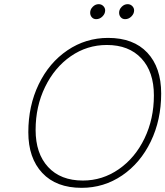

<svg xmlns="http://www.w3.org/2000/svg" viewBox="-20 -897 794 922"><path d="M116 -262Q116 -389 166 -492.5Q216 -596 304 -655.5Q392 -715 499 -715Q621 -715 687.5 -644Q754 -573 754 -448Q754 -321 704 -217.5Q654 -114 566.5 -54.5Q479 5 372 5Q250 5 183 -66.5Q116 -138 116 -262ZM719 -439Q719 -552 659 -616.5Q599 -681 493 -681Q398 -681 320 -627Q242 -573 196.5 -479.5Q151 -386 151 -273Q151 -160 211 -95Q271 -30 378 -30Q472 -30 550.5 -84.5Q629 -139 674 -232.5Q719 -326 719 -439ZM552 -836Q552 -852 564.5 -864.5Q577 -877 593 -877Q606 -877 615 -868Q624 -859 624 -847Q624 -831 611 -818Q598 -805 581 -805Q568 -805 560 -814Q552 -823 552 -836ZM413 -836Q413 -852 425.5 -864.5Q438 -877 454 -877Q467 -877 476 -868Q485 -859 485 -847Q485 -831 472 -818Q459 -805 442 -805Q429 -805 421 -814Q413 -823 413 -836Z"/></svg>

Font: Be Vietnam Thin
Style: Italic
Weight: 250
Italic angle: -9°
Designer: Gabriel Lam
Foundry: TypeRant
Version: Version 3.000